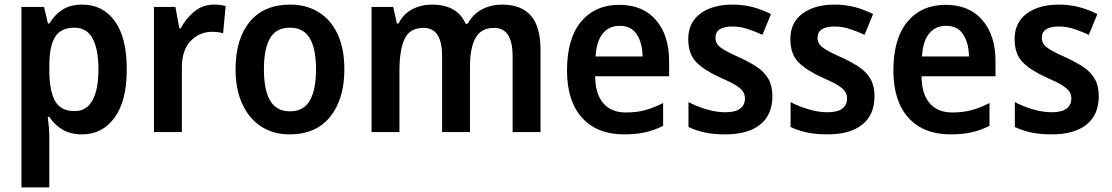

<svg xmlns="http://www.w3.org/2000/svg" viewBox="-20 -573 4824 833"><path d="M337 -553Q426 -553 478 -481.5Q530 -410 530 -272Q530 -135 477 -62.5Q424 10 337 10Q285 10 250 -11.5Q215 -33 194 -66H187Q190 -44 192 -22Q194 0 194 17V240H73V-543H171L188 -471H194Q217 -509 251 -531Q285 -553 337 -553ZM303 -453Q244 -453 219 -412.5Q194 -372 194 -288V-269Q194 -180 218.5 -135.5Q243 -91 304 -91Q356 -91 381.5 -138Q407 -185 407 -272Q407 -360 381.5 -406.5Q356 -453 303 -453Z M908 -553Q935 -553 959 -547L948 -429Q938 -432 925 -433.5Q912 -435 900 -435Q846 -435 807.5 -395.5Q769 -356 769 -280V0H648V-543H741L758 -450H764Q786 -492 822.5 -522.5Q859 -553 908 -553Z M1474 -272Q1474 -143 1412.5 -66.5Q1351 10 1236 10Q1165 10 1112.5 -24.5Q1060 -59 1031 -122.5Q1002 -186 1002 -272Q1002 -404 1063.5 -478.5Q1125 -553 1239 -553Q1309 -553 1362 -520.5Q1415 -488 1444.5 -425.5Q1474 -363 1474 -272ZM1125 -272Q1125 -183 1152 -136.5Q1179 -90 1238 -90Q1297 -90 1324 -136.5Q1351 -183 1351 -272Q1351 -361 1324 -407Q1297 -453 1238 -453Q1178 -453 1151.5 -407Q1125 -361 1125 -272Z M2158 -553Q2241 -553 2283 -505.5Q2325 -458 2325 -356V0H2204V-329Q2204 -452 2124 -452Q2067 -452 2043 -408.5Q2019 -365 2019 -283V0H1898V-330Q1898 -452 1818 -452Q1757 -452 1735 -403.5Q1713 -355 1713 -266V0H1592V-543H1686L1702 -471H1709Q1730 -513 1769 -533Q1808 -553 1854 -553Q1964 -553 2000 -470H2009Q2032 -512 2071.5 -532.5Q2111 -553 2158 -553Z M2667 -552Q2769 -552 2826 -486Q2883 -420 2883 -307V-242H2562Q2563 -165 2597.5 -125Q2632 -85 2696 -85Q2741 -85 2778.5 -95Q2816 -105 2857 -126V-27Q2819 -8 2779.5 1Q2740 10 2687 10Q2571 10 2505.5 -62Q2440 -134 2440 -267Q2440 -406 2501 -479Q2562 -552 2667 -552ZM2668 -461Q2623 -461 2595.5 -428Q2568 -395 2564 -328H2768Q2767 -386 2743 -423.5Q2719 -461 2668 -461Z M3331 -156Q3331 -75 3278 -32.5Q3225 10 3127 10Q3077 10 3039 2Q3001 -6 2967 -22V-130Q3001 -112 3044 -99Q3087 -86 3127 -86Q3171 -86 3191.5 -102Q3212 -118 3212 -145Q3212 -162 3204 -175Q3196 -188 3173 -202.5Q3150 -217 3104 -237Q3037 -267 3001.5 -302.5Q2966 -338 2966 -404Q2966 -475 3018.5 -514Q3071 -553 3158 -553Q3204 -553 3244.5 -542.5Q3285 -532 3325 -512L3288 -422Q3255 -437 3223 -447.5Q3191 -458 3158 -458Q3084 -458 3084 -409Q3084 -392 3093 -380Q3102 -368 3125.5 -354.5Q3149 -341 3192 -322Q3235 -302 3266 -281Q3297 -260 3314 -230Q3331 -200 3331 -156Z M3774 -156Q3774 -75 3721 -32.5Q3668 10 3570 10Q3520 10 3482 2Q3444 -6 3410 -22V-130Q3444 -112 3487 -99Q3530 -86 3570 -86Q3614 -86 3634.5 -102Q3655 -118 3655 -145Q3655 -162 3647 -175Q3639 -188 3616 -202.5Q3593 -217 3547 -237Q3480 -267 3444.5 -302.5Q3409 -338 3409 -404Q3409 -475 3461.5 -514Q3514 -553 3601 -553Q3647 -553 3687.5 -542.5Q3728 -532 3768 -512L3731 -422Q3698 -437 3666 -447.5Q3634 -458 3601 -458Q3527 -458 3527 -409Q3527 -392 3536 -380Q3545 -368 3568.5 -354.5Q3592 -341 3635 -322Q3678 -302 3709 -281Q3740 -260 3757 -230Q3774 -200 3774 -156Z M4083 -552Q4185 -552 4242 -486Q4299 -420 4299 -307V-242H3978Q3979 -165 4013.5 -125Q4048 -85 4112 -85Q4157 -85 4194.5 -95Q4232 -105 4273 -126V-27Q4235 -8 4195.5 1Q4156 10 4103 10Q3987 10 3921.5 -62Q3856 -134 3856 -267Q3856 -406 3917 -479Q3978 -552 4083 -552ZM4084 -461Q4039 -461 4011.5 -428Q3984 -395 3980 -328H4184Q4183 -386 4159 -423.5Q4135 -461 4084 -461Z M4747 -156Q4747 -75 4694 -32.5Q4641 10 4543 10Q4493 10 4455 2Q4417 -6 4383 -22V-130Q4417 -112 4460 -99Q4503 -86 4543 -86Q4587 -86 4607.5 -102Q4628 -118 4628 -145Q4628 -162 4620 -175Q4612 -188 4589 -202.5Q4566 -217 4520 -237Q4453 -267 4417.5 -302.5Q4382 -338 4382 -404Q4382 -475 4434.5 -514Q4487 -553 4574 -553Q4620 -553 4660.5 -542.5Q4701 -532 4741 -512L4704 -422Q4671 -437 4639 -447.5Q4607 -458 4574 -458Q4500 -458 4500 -409Q4500 -392 4509 -380Q4518 -368 4541.5 -354.5Q4565 -341 4608 -322Q4651 -302 4682 -281Q4713 -260 4730 -230Q4747 -200 4747 -156Z"/></svg>

Font: Noto Sans SemiCondensed SemiBold
Style: Regular
Weight: 600
Width: 4
Designer: Monotype Design Team
Foundry: Monotype Imaging Inc.
Version: Version 2.013; ttfautohint (v1.8.4.7-5d5b)